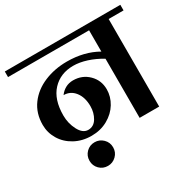

<svg xmlns="http://www.w3.org/2000/svg" viewBox="-175 -763 1071 1071"><g transform="rotate(-30 360.0 -228.0)"><path d="M732 -564H636V0H510V-381Q465 -408 419.5 -422.5Q374 -437 334 -437Q251 -437 199.5 -382Q148 -327 148 -224Q148 -173 171 -129Q194 -85 229 -85Q265 -85 285 -118.5Q305 -152 305 -194Q305 -251 277.5 -286.5Q250 -322 206 -322Q221 -343 243 -355Q265 -367 292 -367Q351 -367 391 -327.5Q431 -288 431 -230Q431 -183 405.5 -141Q380 -99 333.5 -73Q287 -47 229 -47Q169 -47 121.5 -73Q74 -99 48 -142.5Q22 -186 22 -236Q22 -311 62 -365Q102 -419 169 -447Q236 -475 315 -475Q426 -475 510 -427V-564H-12V-600H732ZM300 68Q300 100 277.5 122Q255 144 224 144Q192 144 170 122Q148 100 148 68Q148 36 170 14Q192 -8 224 -8Q255 -8 277.5 14Q300 36 300 68Z"/></g></svg>

Font: Arya
Style: Bold
Weight: 700
Designer: Eduardo Rodriguez Tunni, Modular Infotech
Foundry: Eduardo Rodriguez Tunni, Modular Infotech
Version: Version 1.002